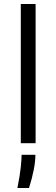

<svg xmlns="http://www.w3.org/2000/svg" viewBox="-20 -716 281 960"><path d="M84 0V-696H158V0ZM67 224Q80 159 84 119Q88 79 88 58H157Q157 92 148.5 134.5Q140 177 125 224Z"/></svg>

Font: Bricolage Grotesque 12pt Light
Style: Regular
Weight: 300
Designer: Mathieu Triay
Foundry: Atelier Triay
Version: Version 1.001; ttfautohint (v1.8.4.7-5d5b);gftools[0.9.33.de